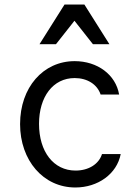

<svg xmlns="http://www.w3.org/2000/svg" viewBox="-20 -821 620 851"><path d="M432 -138C418 -93 372 -65 315 -65C217 -65 153 -149 153 -272C153 -392 215 -475 311 -475C367 -475 411 -447 426 -402H508C493 -490 412 -550 311 -550C171 -550 69 -433 69 -271C69 -110 172 10 314 10C414 10 498 -50 515 -138ZM155 -625H228L310 -729L392 -625H465L354 -801H266Z"/></svg>

Font: CommitMono-dimboump
Style: Regular
Weight: 400
Monospace: yes
Designer: Eigil Nikolajsen
Foundry: Eigil Nikolajsen
Version: Version 1.143